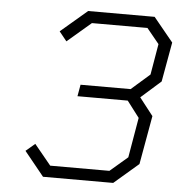

<svg xmlns="http://www.w3.org/2000/svg" viewBox="-52 -787 782 837"><g transform="rotate(5 338.5 -368.5)"><path d="M167 0 81 -106 121 -140 194 -51H453L530 -117L560 -292L506 -363H286L295 -414H514L595 -485L618 -620L564 -686H321L217 -597L184 -638L300 -737H591L677 -632L646 -459L559 -382L619 -305L581 -92L474 0Z"/></g></svg>

Font: Tomorrow Light
Style: Italic
Weight: 300
Italic angle: -10°
Designer: Tony de Marco, Monica Rizzolli
Foundry: Just in Type
Version: Version 2.002